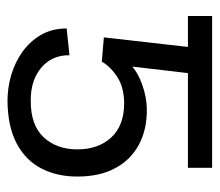

<svg xmlns="http://www.w3.org/2000/svg" viewBox="-56 -512 577 504"><g transform="rotate(90 232.0 -259.5)"><path d="M141.1 -238.8 77.6 -244.1 109.9 -528.3H419.9V-464.8H171.4L154.3 -318.8Q172.4 -334.5 202.9 -345.2Q233.4 -356 263.7 -356.9Q318.8 -357.9 359.1 -336.2Q399.4 -314.5 421.1 -273.7Q442.9 -232.9 442.9 -175.8Q443.4 -122.6 422.1 -80.8Q400.9 -39.1 356.4 -15.4Q312 8.3 243.7 8.8Q209.5 8.8 175.8 -1.2Q142.1 -11.2 114.7 -31Q87.4 -50.8 70.8 -79.6Q54.2 -108.4 54.2 -146.5L124.5 -153.8Q124 -107.9 157.2 -79.8Q190.4 -51.8 243.7 -52.2Q307.6 -51.8 339.6 -85.9Q371.6 -120.1 371.6 -174.3Q371.6 -229.5 340.6 -263.2Q309.6 -296.9 252 -297.4Q210.4 -297.4 183.1 -280.3Q155.8 -263.2 141.1 -238.8ZM160.2 -528.3V-464.8H21.5V-528.3Z"/></g></svg>

Font: Inter Tight Light
Style: Regular
Weight: 300
Designer: Rasmus Andersson
Foundry: rsms
Version: Version 3.004